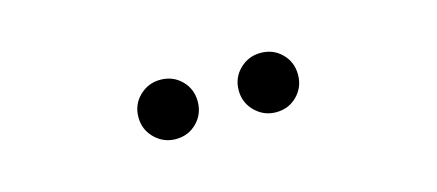

<svg xmlns="http://www.w3.org/2000/svg" viewBox="-26 -1015 783 344"><g transform="rotate(-15 365.0 -843.0)"><path d="M458 -788Q435.5 -788 419.2 -804Q403 -820 403 -843Q403 -866.5 419.2 -882.2Q435.5 -898 458 -898Q481.5 -898 497.2 -882.2Q513 -866.5 513 -843Q513 -820 497.2 -804Q481.5 -788 458 -788ZM272 -788Q249.5 -788 233.2 -804Q217 -820 217 -843Q217 -866.5 233.2 -882.2Q249.5 -898 272 -898Q295.5 -898 311.2 -882.2Q327 -866.5 327 -843Q327 -820 311.2 -804Q295.5 -788 272 -788Z"/></g></svg>

Font: Undotted
Style: Regular
Weight: 400
Designer: Delve Withrington, Dave Bailey, Thomas Jockin
Foundry: Delve Fonts LLC
Version: Version 4.000